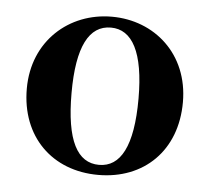

<svg xmlns="http://www.w3.org/2000/svg" viewBox="-37 -882 500 457"><g transform="rotate(5 212.5 -654.0)"><path d="M213 -465C322 -465 399 -539 399 -655C399 -770 315 -843 213 -843C111 -843 26 -769 26 -655C26 -540 103 -465 213 -465ZM213 -489C161 -489 133 -540 133 -654C133 -765 161 -817 213 -817C264 -817 293 -765 293 -654C293 -540 264 -489 213 -489Z"/></g></svg>

Font: Source Han Serif KR Heavy
Style: Regular
Weight: 900
Designer: Ryoko NISHIZUKA 西塚涼子 (kana & ideographs); Frank Grießhammer (Latin, Greek & Cyrillic); Wenlong ZHANG 张文龙 (bopomofo); San
Foundry: Adobe
Version: Version 2.001;hotconv 1.1.0;makeotfexe 2.6.0